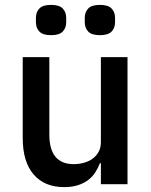

<svg xmlns="http://www.w3.org/2000/svg" viewBox="-20 -754 620 786"><path d="M393 -86H389Q382 -67 370.5 -49Q359 -31 341.5 -17.5Q324 -4 299.5 4Q275 12 243 12Q162 12 117.5 -40Q73 -92 73 -189V-520H182V-203Q182 -82 282 -82Q303 -82 323 -87.5Q343 -93 358.5 -104Q374 -115 383.5 -132Q393 -149 393 -172V-520H502V0H393ZM189 -610Q155 -610 141 -625Q127 -640 127 -663V-681Q127 -704 141 -719Q155 -734 189 -734Q223 -734 237 -719Q251 -704 251 -681V-663Q251 -640 237 -625Q223 -610 189 -610ZM389 -610Q355 -610 341 -625Q327 -640 327 -663V-681Q327 -704 341 -719Q355 -734 389 -734Q423 -734 437 -719Q451 -704 451 -681V-663Q451 -640 437 -625Q423 -610 389 -610Z"/></svg>

Font: IBM Plex Arabic Medium
Style: Regular
Weight: 500
Designer: Mike Abbink, Paul van der Laan, Pieter van Rosmalen, Wael Morcos, Khajak Apelian
Foundry: Bold Monday
Version: Version 1.0